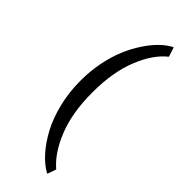

<svg xmlns="http://www.w3.org/2000/svg" viewBox="-296 -754 992 992"><g transform="rotate(45 200.5 -258.0)"><path d="M87.4 -255.9V-260.3Q87.4 -327.1 100.1 -391.1Q112.8 -455.1 134 -506.1Q155.3 -557.1 183.6 -600.1Q238.3 -684.1 303.7 -718.8L306.6 -718.3L323.2 -667.5Q258.3 -616.7 216.1 -511.2Q173.8 -405.8 173.8 -260.7V-254.9Q173.8 -110.4 215.6 -5.1Q257.3 100.1 323.2 156.2L306.6 203.6H303.7Q264.2 182.1 226.6 140.6Q189 99.1 157.5 41.3Q126 -16.6 106.7 -94.2Q87.4 -171.9 87.4 -255.9Z"/></g></svg>

Font: Yantramanav
Style: Regular
Weight: 400
Version: Version 1.000;PS 1.0;hotconv 1.0.72;makeotf.lib2.5.5900; ttf